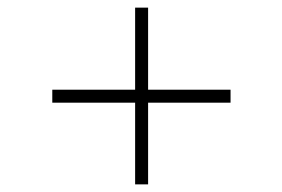

<svg xmlns="http://www.w3.org/2000/svg" viewBox="-20 -495 740 503"><path d="M334 -12V-226H117V-260H334V-475H368V-260H584V-226H368V-12Z"/></svg>

Font: Panamera Light
Style: Regular
Weight: 300
Designer: Bastien Sozeau
Foundry: NBR — Bastien Sozeau
Version: Version 3.002; ttfautohint (v1.8.4.7-5d5b);gftools[0.9.33]